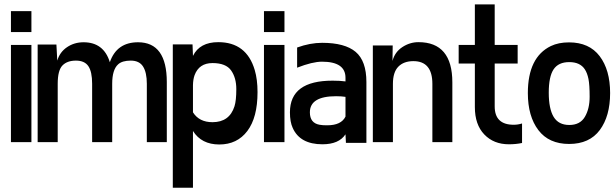

<svg xmlns="http://www.w3.org/2000/svg" viewBox="-20 -647 2801 874"><path d="M123 -501H29.8V-596.2H123ZM123 0H29.8V-442.4H123Z M608.4 -454.6Q739.3 -454.6 739.3 -273.4V0H648.4V-265.6Q648.4 -316.9 631.3 -344Q614.3 -371.1 575.2 -371.1Q536.1 -371.1 517.6 -354Q490.7 -329.6 490.7 -265.6V0H399.4V-265.6Q399.4 -320.3 382.3 -345.7Q365.2 -371.1 325.7 -371.1Q285.6 -371.1 264.2 -348.9Q242.7 -326.7 242.7 -265.6V0H151.4V-444.3H236.8L240.7 -371.1Q252 -409.7 284.9 -432.1Q317.9 -454.6 360.4 -454.6Q452.1 -454.6 480 -363.8Q511.2 -454.6 608.4 -454.6Z M858.4 -392.6Q889.2 -455.1 973.6 -455.1Q1102.1 -455.1 1139.6 -328.1Q1152.3 -285.2 1152.3 -227.5Q1152.3 -112.3 1106 -50.8Q1059.6 10.7 978.3 10.7Q897 10.7 858.4 -50.8V207.5H766.6V-444.8H856.4ZM858.4 -135.7Q886.7 -90.8 947.3 -90.8Q1024.4 -90.8 1047.4 -163.1Q1055.7 -189.5 1055.7 -241.2Q1055.7 -293 1032 -326.4Q1008.3 -359.9 947.3 -359.9Q886.2 -359.9 865.7 -304.7Q858.9 -285.6 858.4 -259.3Z M1274.9 -501H1181.6V-596.2H1274.9ZM1274.9 0H1181.6V-442.4H1274.9Z M1332.5 -430.7Q1391.6 -452.1 1446.3 -452.1Q1549.8 -452.1 1598.9 -410.9Q1647.9 -369.6 1647.9 -273.4V3.4H1554.7L1552.7 -35.6Q1522.9 9.8 1447.8 9.8Q1345.7 9.8 1312.5 -64.5Q1299.8 -91.8 1299.8 -135.7Q1299.8 -280.3 1494.6 -279.8Q1528.8 -279.8 1552.7 -276.4V-293Q1552.7 -366.2 1445.8 -366.2Q1402.3 -366.2 1332.5 -338.9ZM1509.8 -209Q1390.6 -209 1390.6 -135.7Q1390.6 -86.9 1434.6 -79.1Q1449.7 -76.2 1470.2 -76.7Q1533.2 -76.7 1552.7 -116.2V-206.1Q1534.2 -209 1509.8 -209Z M1948.2 -265.1Q1948.2 -368.7 1861.8 -368.7Q1817.9 -368.7 1793.2 -343.5Q1768.6 -318.4 1768.6 -265.1V0H1677.2V-439.9H1767.6L1766.6 -369.6Q1777.3 -410.2 1811.5 -432.6Q1845.7 -455.1 1884.8 -455.1Q2039.1 -455.1 2039.1 -272V0H1948.2Z M2318.4 -79.1Q2337.9 -79.1 2356.4 -85V3.9Q2328.6 9.8 2296.4 9.8Q2227.5 9.8 2184.6 -34.9Q2141.6 -79.6 2141.6 -159.7V-357.9H2067.9V-442.4H2141.6V-627H2231.9V-442.4H2336.4V-357.9H2231.9V-162.6Q2231.9 -79.1 2318.4 -79.1Z M2382.8 -223.1Q2382.8 -386.7 2487.8 -437.5Q2522.5 -454.1 2570.3 -454.1Q2662.1 -454.1 2709.7 -391.4Q2757.3 -328.6 2757.3 -223.4Q2757.3 -118.2 2710.2 -54.9Q2663.1 8.3 2570.8 8.3Q2478.5 8.3 2430.7 -54.7Q2382.8 -117.7 2382.8 -223.1ZM2642.1 -331.5Q2620.6 -364.3 2571.3 -364.3Q2522 -364.3 2500 -331.3Q2478 -298.3 2478 -225.1Q2478 -151.9 2500.2 -115Q2522.5 -78.1 2571.5 -78.1Q2620.6 -78.1 2642.3 -115Q2664.1 -151.9 2664.1 -206.5Q2664.1 -261.2 2658.7 -287.8Q2653.3 -314.5 2642.1 -331.5Z"/></svg>

Font: Keraleeyam
Style: Regular
Weight: 400
Designer: Hussain K. H.
Foundry: Swathanthra Malayalam Computing(SMC) http://smc.org.in
Version: Version 3.0.0+20221109